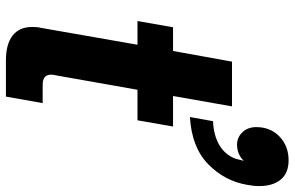

<svg xmlns="http://www.w3.org/2000/svg" viewBox="-193 -801 994 648"><g transform="rotate(90 304.0 -477.0)"><path d="M184 0Q129 0 100 -22.5Q71 -45 71 -89Q71 -107 74 -118L131 -444H51L72 -564H152L188 -763H339L304 -564H407L386 -444H283L234 -167Q232 -162 232 -152Q232 -124 266 -124H328L306 0ZM389 -699Q437 -701 470 -720.5Q503 -740 516 -776Q524 -808 523 -803Q501 -780 468 -780Q444 -780 426.5 -798Q409 -816 409 -845Q409 -893 441 -923.5Q473 -954 521 -954Q564 -954 586 -927.5Q608 -901 608 -855Q608 -835 604 -815Q591 -738 534 -682.5Q477 -627 375 -621Z"/></g></svg>

Font: Open Sauce One ExtraBold Italic
Style: Regular
Weight: 800
Italic angle: -10°
Designer: Alfredo Marco Pradil
Foundry: Creative Sauce Fz LLC
Version: Version 1.477